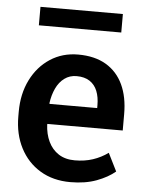

<svg xmlns="http://www.w3.org/2000/svg" viewBox="-53 -771 628 824"><g transform="rotate(5 261.0 -359.0)"><path d="M280.8 10.3Q206.1 10.3 150.6 -23.2Q95.2 -56.6 64.7 -115.7Q34.2 -174.8 34.2 -251V-271.5Q34.2 -348.6 64.2 -408.9Q94.2 -469.2 147 -503.7Q199.7 -538.1 267.1 -538.1Q338.9 -538.1 387.5 -509.3Q436 -480.5 460.9 -427.5Q485.8 -374.5 485.8 -300.3V-230H161.6L160.6 -227.5Q162.6 -186 178 -153.8Q193.4 -121.6 221.9 -103Q250.5 -84.5 291.5 -84.5Q334.5 -84.5 369.6 -96.2Q404.8 -107.9 434.6 -129.4L473.1 -52.2Q441.9 -25.9 393.6 -7.8Q345.2 10.3 280.8 10.3ZM163.6 -316.4H368.2V-329.1Q368.2 -363.8 357.7 -389.9Q347.2 -416 325 -430.7Q302.7 -445.3 268.6 -445.3Q238.8 -445.3 216.3 -428.7Q193.8 -412.1 180.4 -383.5Q167 -355 162.1 -318.8ZM87.9 -648.4V-728H442.9V-648.4Z"/></g></svg>

Font: Roboto Slab LO Medium
Style: Regular
Weight: 500
Designer: Google
Version: Version 2.000